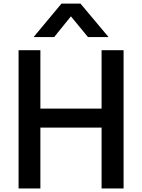

<svg xmlns="http://www.w3.org/2000/svg" viewBox="-20 -1028 794 1075"><path d="M84 27.3V-747.1H206.1V-419.9H548.8V-747.1H671.9V27.3H548.8V-313.5H206.1V27.3ZM168 -820.3 324.2 -1007.8H430.7L587.9 -820.3H472.7L377 -936.5L283.2 -820.3Z"/></svg>

Font: GenEi M Gothic v2 Medium
Style: Regular
Weight: 500
Version: Version 2.0